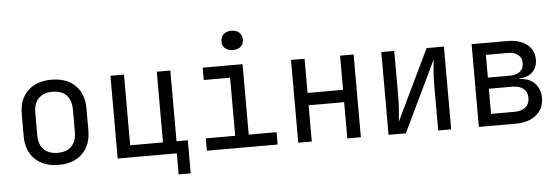

<svg xmlns="http://www.w3.org/2000/svg" viewBox="-55 -954 3710 1271"><g transform="rotate(-5 1800.0 -318.5)"><path d="M300 8Q200 8 142.5 -48.5Q85 -105 85 -202V-348Q85 -446 142.5 -502Q200 -558 300 -558Q400 -558 457.5 -502Q515 -446 515 -349V-202Q515 -105 457.5 -48.5Q400 8 300 8ZM300 -72Q359 -72 392 -105Q425 -138 425 -202V-348Q425 -412 392 -445Q359 -478 300 -478Q242 -478 208.5 -445Q175 -412 175 -348V-202Q175 -138 208.5 -105Q242 -72 300 -72Z M1085 140V0H692V-550H782V-80H1000V-550H1090V-80H1165V140Z M1285 0V-82H1480V-468H1305V-550H1570V-82H1755V0ZM1515 -649Q1482 -649 1463 -666Q1444 -683 1444 -712Q1444 -742 1463 -759.5Q1482 -777 1515 -777Q1548 -777 1567 -759.5Q1586 -742 1586 -712Q1586 -683 1567 -666Q1548 -649 1515 -649Z M1892 0V-550H1982V-323H2218V-550H2308V0H2218V-241H1982V0Z M2492 0V-550H2578V-250Q2578 -207 2574.5 -158Q2571 -109 2567 -80L2793 -550H2908V0H2822V-300Q2822 -344 2825.5 -393Q2829 -442 2833 -471L2607 0Z M3092 0V-550H3328Q3411 -550 3459 -512.5Q3507 -475 3507 -411Q3507 -360 3475 -329Q3443 -298 3388 -296V-292Q3450 -291 3487.5 -253.5Q3525 -216 3525 -155Q3525 -84 3474 -42Q3423 0 3336 0ZM3180 -320H3328Q3370 -320 3394 -340Q3418 -360 3418 -396Q3418 -431 3394 -451Q3370 -471 3328 -471H3180ZM3180 -79H3336Q3383 -79 3409.5 -101Q3436 -123 3436 -163Q3436 -202 3409.5 -224Q3383 -246 3336 -246H3180Z"/></g></svg>

Font: JetBrainsMono NF
Style: Regular
Weight: 400
Designer: Philipp Nurullin, Konstantin Bulenkov
Foundry: JetBrains
Version: Version 2.251; ttfautohint (v1.8.3);Nerd Fonts 2.2.2